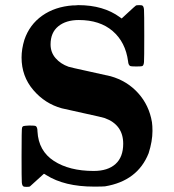

<svg xmlns="http://www.w3.org/2000/svg" viewBox="-20 -717 679 748"><path d="M345 -51Q400 -51 430 -78Q460 -105 460 -157Q460 -231 388 -257Q384 -259 304 -276.5Q224 -294 221 -295Q155 -313 109.5 -366.5Q64 -420 64 -493Q64 -526 75 -562Q95 -621 144.5 -656Q194 -691 264 -696H272Q280 -697 285 -697Q383 -697 447 -650L454 -645L480 -669Q507 -694 509 -695Q511 -697 522 -697Q533 -697 535 -695Q540 -692 541 -679Q542 -666 542 -577Q542 -488 541 -475.5Q540 -463 535 -460Q532 -458 511 -458Q491 -458 487 -460Q480 -464 479 -478Q469 -553 419 -596Q369 -639 287 -639Q237 -639 207 -614.5Q177 -590 177 -544Q177 -513 196.5 -490.5Q216 -468 247 -457Q252 -455 330 -438Q408 -421 411 -420Q475 -402 518 -354.5Q561 -307 572 -241Q574 -227 574 -207Q574 -167 559 -120Q516 -12 389 9Q380 10 346 10Q231 10 160 -35Q153 -40 151 -40L97 9Q95 11 84 11Q73 11 71 9Q66 6 65 -6.5Q64 -19 64 -108Q64 -217 66 -220Q68 -225 72 -226Q76 -227 94 -228Q115 -228 119 -226Q126 -222 126 -205Q130 -129 190 -90Q250 -51 345 -51Z"/></svg>

Font: KaTeX_Main
Style: Bold
Weight: 700
Version: Version 1.1; ttfautohint (v1.3)